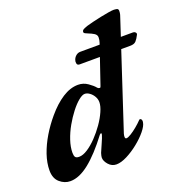

<svg xmlns="http://www.w3.org/2000/svg" viewBox="-132 -819 895 946"><g transform="rotate(-20 315.5 -346.5)"><path d="M78.2 14Q47.7 14 23.1 -7.5Q-1.6 -28.9 -1.6 -70.3Q-1.6 -110.1 13.2 -153.3Q28 -196.4 53.5 -239Q79.1 -281.6 111.6 -319.8Q150.2 -365.7 191.7 -392.7Q233.2 -419.6 274.5 -419.6Q302.1 -419.6 325.1 -403.5Q348 -387.5 358 -374.7Q362.4 -369.9 365.7 -369.1Q368.9 -368.3 370.9 -368.3Q374.8 -368.3 376.6 -375.1L436.4 -550.3Q440.8 -563.7 445.5 -577.3Q450.2 -590.9 450.2 -604.8Q450.2 -618 437.1 -626.2Q423.9 -634.3 409.4 -639.7Q401.6 -642.9 394.6 -646.3Q387.6 -649.7 387.6 -655.3Q387.6 -661.5 393.1 -666Q398.6 -670.5 417.5 -676.6Q428.7 -680.1 450.1 -685.3Q471.5 -690.6 495.1 -695.5Q518.7 -700.4 538 -703.5Q557.3 -706.6 565.4 -706.6Q572.9 -706.6 581.7 -704.9Q590.5 -703.1 590.5 -692.6Q590.5 -681.3 587.9 -672.5Q585.2 -663.7 581.6 -653.2L404.8 -116Q403.5 -111.8 402.9 -107.5Q402.3 -103.3 402.3 -100.6Q402.3 -90.2 409.1 -90.2Q417.7 -90.2 433.9 -100.2Q450.2 -110.2 467.8 -124.8Q485.3 -139.4 497.8 -152.5Q501 -155.9 502.5 -155.9Q508.9 -155.9 511.7 -149.6Q514.5 -143.4 512.4 -135.9Q509.7 -117.9 488.8 -92.3Q467.8 -66.7 437.7 -42.6Q407.6 -18.4 375.8 -2.2Q343.9 14 319.5 14Q295.6 14 278.9 -4.8Q262.1 -23.6 262.1 -41.7Q262.1 -49.3 267 -65.2Q276.5 -88.4 286.8 -110.7Q297 -133.1 301 -147Q303.8 -155 300.1 -156Q296.4 -156.9 291.7 -151.3Q230.9 -70.5 177.9 -28.3Q124.9 14 78.2 14ZM159.5 -84.1Q179.5 -84.1 204.1 -100Q228.7 -115.9 253.4 -141.5Q278 -167.2 298.9 -196.9Q319.7 -226.6 332.1 -254.9Q344.6 -283.2 344.6 -303.4Q344.6 -319.3 336.3 -333.7Q328 -348 315.4 -357.1Q302.9 -366.3 290.2 -366.3Q277.1 -366.3 257.4 -350.2Q237.7 -334.2 216.4 -306.7Q195.1 -279.2 176.4 -246.3Q157.7 -213.3 146.1 -178.6Q134.5 -143.9 134.5 -113.9Q134.5 -98 139.5 -91.1Q144.4 -84.1 159.5 -84.1ZM316.8 -511.2Q305 -511.2 302.9 -521.1Q300.7 -531 304.2 -539.9Q308.7 -552.6 318.8 -560.6Q328.9 -568.5 340.9 -568.5L616.6 -569.4Q625.7 -569.4 630.7 -563.6Q635.8 -557.9 631.8 -551.3Q622.3 -532.2 612.7 -522.1Q603 -512 582.4 -512Z"/></g></svg>

Font: EB Garamond
Style: Italic
Weight: 400
Italic angle: -17.2°
Designer: Georg Duffner and Octavio Pardo
Foundry: Georg Duffner
Version: Version 1.001